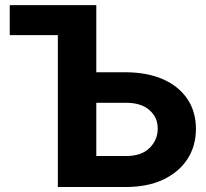

<svg xmlns="http://www.w3.org/2000/svg" viewBox="-20 -748 826 768"><path d="M19 -607.4V-727.5H365.2V-459H483.4Q569.8 -458.5 632.6 -430.7Q695.3 -402.8 729.5 -352.1Q763.7 -301.3 763.7 -232.4Q763.7 -163.6 729.5 -111.3Q695.3 -59.1 632.6 -29.5Q569.8 0 483.4 0H211.4V-607.4ZM483.4 -124Q545.4 -123.5 578.4 -156.2Q611.3 -189 610.8 -233.9Q611.3 -277.3 578.4 -307.1Q545.4 -336.9 483.4 -336.9H365.2V-124Z"/></svg>

Font: Inter Tight
Style: Bold
Weight: 700
Designer: Rasmus Andersson
Foundry: rsms
Version: Version 3.004; ttfautohint (v1.8.4.7-5d5b)